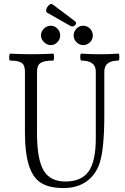

<svg xmlns="http://www.w3.org/2000/svg" viewBox="-20 -937 629 970"><path d="M336 -806 218 -873Q211 -878 214 -890Q217 -902 228 -911.5Q239 -921 247 -914L356 -832Q371 -821 359.5 -810Q348 -799 336 -806ZM400 -709Q382 -709 367 -723.5Q352 -738 352 -758Q352 -777 366 -792Q380 -807 400 -807Q420 -807 434.5 -792.5Q449 -778 449 -757Q449 -737 434 -723Q419 -709 400 -709ZM236 -709Q218 -709 202.5 -724Q187 -739 187 -758Q187 -777 201.5 -792Q216 -807 236 -807Q256 -807 270 -792.5Q284 -778 284 -757Q284 -738 269.5 -723.5Q255 -709 236 -709ZM301 13Q227 13 185 -14.5Q143 -42 124 -108Q106 -170 106 -264V-575Q106 -609 88.5 -620Q71 -631 32 -631Q26 -631 26.5 -648.5Q27 -666 32 -666Q86 -663 140 -663Q195 -663 249 -666Q253 -666 253 -648.5Q253 -631 249 -631Q205 -631 186 -619.5Q167 -608 167 -575V-264Q167 -133 200 -76.5Q233 -20 310 -20Q392 -20 428 -71.5Q464 -123 464 -239V-575Q464 -631 391 -631Q386 -631 385.5 -648.5Q385 -666 391 -666Q438 -663 484 -663Q532 -663 578 -666Q583 -666 583 -648.5Q583 -631 578 -631Q507 -631 507 -575V-356Q507 -183 483 -112Q463 -53 416.5 -20Q370 13 301 13Z"/></svg>

Font: Junicode Cond Light
Style: Regular
Weight: 300
Width: 3
Designer: Peter S. Baker
Version: Version 2.201